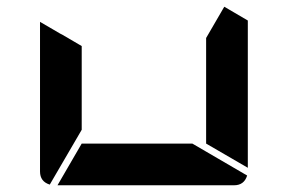

<svg xmlns="http://www.w3.org/2000/svg" viewBox="-20 -551 856 571"><path d="M647 -531 717 -490V-52L593 -124V-438ZM552 -124 715 -29Q706 0 676 0H151L223 -124ZM223 -165 128 -2Q99 -11 99 -41V-486L159 -451L165 -448L223 -414Z"/></svg>

Font: DSEG7 Modern
Style: Bold
Weight: 700
Designer: Keshikan(Twitter:@keshinomi_88pro)
Version: Version 0.46